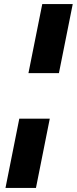

<svg xmlns="http://www.w3.org/2000/svg" viewBox="-20 -819 378 945"><path d="M338 -799H188L120 -459H270ZM225 -235H75L7 106H157Z"/></svg>

Font: Argentum Sans ExtraBold
Style: Italic
Weight: 800
Italic angle: -11.3°
Designer: Julieta Ulanovsky
Foundry: Julieta Ulanovsky
Version: Version 5.001;February 15, 2019;FontCreator 11.5.0.2425 64-b